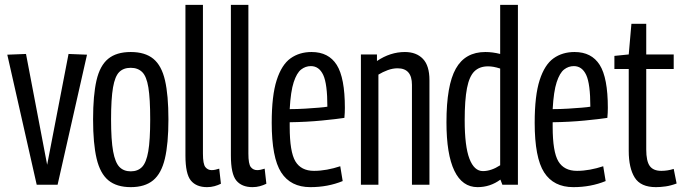

<svg xmlns="http://www.w3.org/2000/svg" viewBox="-20 -760 2804 790"><path d="M131 0 10 -535 87 -538 174 -82 262 -538 338 -535 217 0Z M363 -269Q363 -368 377 -429Q391 -490 425 -518Q459 -546 518 -546Q577 -546 611 -518Q645 -490 659 -429Q673 -368 673 -269Q673 -169 658.5 -107.5Q644 -46 610 -18Q576 10 518 10Q460 10 426 -18Q392 -46 377.5 -107.5Q363 -169 363 -269ZM437 -269Q437 -183 445.5 -137Q454 -91 471.5 -73Q489 -55 518 -55Q547 -55 564.5 -73Q582 -91 590 -137Q598 -183 598 -269Q598 -354 590.5 -400Q583 -446 565 -463.5Q547 -481 518 -481Q488 -481 470.5 -463.5Q453 -446 445 -400Q437 -354 437 -269Z M815 -740V-128Q815 -85 825 -72.5Q835 -60 851 -60Q864 -60 882 -66L889 -4Q877 2 862.5 6Q848 10 832 10Q788 10 765.5 -17Q743 -44 743 -120V-740Z M1002 -740V-128Q1002 -85 1012 -72.5Q1022 -60 1038 -60Q1051 -60 1069 -66L1076 -4Q1064 2 1049.5 6Q1035 10 1019 10Q975 10 952.5 -17Q930 -44 930 -120V-740Z M1257 10Q1176 10 1137 -50.5Q1098 -111 1098 -255Q1098 -367 1118.5 -430.5Q1139 -494 1175.5 -520Q1212 -546 1262 -546Q1332 -546 1365.5 -493Q1399 -440 1399 -316Q1399 -310 1398.5 -296Q1398 -282 1397 -275Q1365 -270 1303.5 -264Q1242 -258 1172 -257Q1172 -250 1172 -239Q1172 -135 1195.5 -96Q1219 -57 1272 -57Q1298 -57 1325.5 -62Q1353 -67 1380 -76L1390 -15Q1329 10 1257 10ZM1172 -311Q1204 -311 1236 -313Q1268 -315 1292 -317Q1316 -319 1327 -321Q1327 -415 1310 -451.5Q1293 -488 1259 -488Q1237 -488 1219 -474Q1201 -460 1188.5 -422Q1176 -384 1172 -311Z M1465 0V-536H1531V-509Q1586 -546 1646 -546Q1693 -546 1720 -518Q1747 -490 1747 -430V0H1675V-411Q1675 -479 1616 -479Q1596 -479 1575.5 -471.5Q1555 -464 1537 -453V0Z M2047 0 2039 -21Q1997 10 1945 10Q1882 10 1849.5 -57.5Q1817 -125 1817 -257Q1817 -409 1855.5 -477.5Q1894 -546 1977 -546Q2007 -546 2038 -538V-740H2111V0ZM2038 -80V-478Q2022 -483 2010.5 -485Q1999 -487 1988 -487Q1953 -487 1932 -466.5Q1911 -446 1901.5 -397.5Q1892 -349 1892 -265Q1892 -158 1911.5 -107Q1931 -56 1967 -56Q2001 -56 2038 -80Z M2339 10Q2258 10 2219 -50.5Q2180 -111 2180 -255Q2180 -367 2200.5 -430.5Q2221 -494 2257.5 -520Q2294 -546 2344 -546Q2414 -546 2447.5 -493Q2481 -440 2481 -316Q2481 -310 2480.5 -296Q2480 -282 2479 -275Q2447 -270 2385.5 -264Q2324 -258 2254 -257Q2254 -250 2254 -239Q2254 -135 2277.5 -96Q2301 -57 2354 -57Q2380 -57 2407.5 -62Q2435 -67 2462 -76L2472 -15Q2411 10 2339 10ZM2254 -311Q2286 -311 2318 -313Q2350 -315 2374 -317Q2398 -319 2409 -321Q2409 -415 2392 -451.5Q2375 -488 2341 -488Q2319 -488 2301 -474Q2283 -460 2270.5 -422Q2258 -384 2254 -311Z M2679 10Q2616 10 2591.5 -29.5Q2567 -69 2567 -139V-476H2508V-530L2567 -536L2578 -662H2639V-536H2752V-476H2639V-145Q2639 -97 2653.5 -77Q2668 -57 2701 -57Q2727 -57 2752 -65L2764 -5Q2740 4 2718.5 7Q2697 10 2679 10Z"/></svg>

Font: Georama Condensed
Style: Regular
Weight: 400
Width: 3
Designer: Jean-Baptiste Levee
Foundry: Production Type
Version: Version 1.000